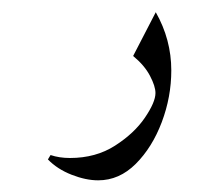

<svg xmlns="http://www.w3.org/2000/svg" viewBox="-20 -178 364 319"><path d="M59.6 86.9 64 79.6Q78.6 84.5 96.2 84.5Q139.2 84.5 171.1 64Q203.1 43.5 220.7 17.6Q238.3 -8.3 238.3 -23.4Q238.3 -34.7 229.2 -52Q220.2 -69.3 201.2 -85L238.8 -157.7Q264.6 -112.3 264.6 -61Q264.6 -17.1 248.8 24.9Q232.9 66.9 205.6 94.2Q178.2 121.6 143.1 121.6Q122.6 121.6 98.9 112.3Q75.2 103 59.6 86.9Z"/></svg>

Font: Lateef SemiBold
Style: Regular
Weight: 600
Designer: SIL International
Foundry: SIL International
Version: Version 4.200